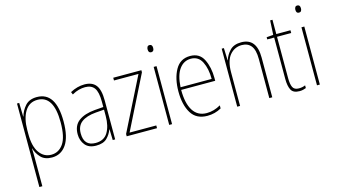

<svg xmlns="http://www.w3.org/2000/svg" viewBox="-101 -1090 2972 1688"><g transform="rotate(-15 1385.0 -245.5)"><path d="M405 -270Q405 -135 363 -75Q321 -15 253 -15Q186 -15 145 -73Q104 -131 104 -241V-279Q104 -384 143.5 -448.5Q183 -513 258 -513Q405 -513 405 -270ZM102 -403H100L97 -528H77V232H104V-11Q104 -39 103.5 -64.5Q103 -90 102 -112H104Q117 -65 152 -27.5Q187 10 253 10Q336 10 384 -60Q432 -130 432 -270Q432 -538 259 -538Q190 -538 153 -496.5Q116 -455 102 -403Z M802 -220Q802 -129 767.5 -71.5Q733 -14 656 -14Q550 -14 550 -129Q550 -197 595.5 -231Q641 -265 725 -272L802 -278ZM562 -502 572 -478Q605 -497 634.5 -504.5Q664 -512 692 -512Q748 -512 775 -475.5Q802 -439 802 -349V-302L724 -296Q628 -288 575 -248Q522 -208 522 -129Q522 -71 555 -30.5Q588 10 655 10Q721 10 754 -23Q787 -56 802 -98H804L807 0H829V-354Q829 -452 795.5 -494.5Q762 -537 692 -537Q627 -537 562 -502Z M1210 -25H967L1209 -509V-528H953V-503H1176L934 -21V0H1210Z M1309 -690Q1309 -658 1334 -658Q1360 -658 1360 -691Q1360 -723 1335 -723Q1320 -723 1314.5 -712.5Q1309 -702 1309 -690ZM1321 -528V0H1347V-528Z M1475 -262Q1475 -140 1521 -65Q1567 10 1668 10Q1736 10 1795 -23V-51Q1733 -15 1668 -15Q1586 -15 1544 -81Q1502 -147 1502 -270H1812V-296Q1812 -393 1776 -465.5Q1740 -538 1654 -538Q1563 -538 1519 -458.5Q1475 -379 1475 -262ZM1786 -294H1503Q1509 -403 1549.5 -458Q1590 -513 1654 -513Q1723 -513 1754.5 -450Q1786 -387 1786 -294Z M1966 -416H1964L1960 -528H1940V0H1966V-307Q1966 -411 2009 -462Q2052 -513 2118 -513Q2172 -513 2202 -476Q2232 -439 2232 -355V0H2259V-361Q2259 -538 2119 -538Q2051 -538 2015 -499.5Q1979 -461 1966 -416Z M2437 -126V-503H2566V-528H2437V-658H2416L2409 -528L2348 -523V-503H2411V-126Q2411 -61 2430 -25.5Q2449 10 2505 10Q2524 10 2538 6.5Q2552 3 2565 -2V-27Q2539 -15 2506 -15Q2465 -15 2451 -43Q2437 -71 2437 -126Z M2654 -690Q2654 -658 2679 -658Q2705 -658 2705 -691Q2705 -723 2680 -723Q2665 -723 2659.5 -712.5Q2654 -702 2654 -690ZM2666 -528V0H2692V-528Z"/></g></svg>

Font: Noto Sans Display SemiCondensed Thin
Style: Regular
Weight: 250
Width: 4
Designer: Monotype Design team
Foundry: Monotype Imaging Inc.
Version: 1.000